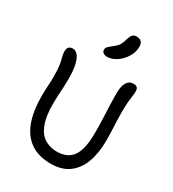

<svg xmlns="http://www.w3.org/2000/svg" viewBox="-233 -1117 1135 1257"><g transform="rotate(30 334.0 -488.5)"><path d="M352.2 13Q255.6 13 195.4 -30.4Q135.2 -73.8 107.2 -152.9Q79.2 -232 79.2 -338Q79.2 -379 81.7 -419.8Q84.2 -460.6 84.2 -488.4Q84.2 -534.2 81 -562.3Q77.8 -590.4 73.2 -607.5Q68.6 -624.6 65.4 -638.5Q62.2 -652.4 62.2 -669.8Q62.2 -692.6 72.8 -702.7Q83.4 -712.8 102.6 -712.8Q121.4 -712.8 138 -695.1Q154.6 -677.4 165.4 -635.9Q176.2 -594.4 176.2 -523.2Q176.2 -496.4 174.5 -464.5Q172.8 -432.6 170.8 -399.9Q168.8 -367.2 168.8 -337.6Q168.8 -239 191.6 -181.4Q214.4 -123.8 254.7 -99.6Q295 -75.4 345.2 -75.4Q427.8 -75.4 465.1 -130.2Q502.4 -185 502.4 -305Q502.4 -365.4 500.5 -412.1Q498.6 -458.8 496.7 -504.5Q494.8 -550.2 494.8 -606.8Q494.8 -655.8 511.8 -683.9Q528.8 -712 560.4 -712Q577.6 -712 587.5 -703.9Q597.4 -695.8 597.4 -674.8Q597.4 -657.2 594.5 -638.3Q591.6 -619.4 588.8 -590.6Q586 -561.8 586 -512.8Q586 -460.4 588.9 -407.5Q591.8 -354.6 591.8 -298Q591.8 -206 566.3 -136Q540.8 -66 487.7 -26.5Q434.6 13 352.2 13ZM321.8 -777.6Q302.2 -777.6 291.5 -786.1Q280.8 -794.6 280.8 -808Q280.8 -822.6 291.5 -833Q302.2 -843.4 322 -858.4Q347.8 -878.6 358.1 -895.9Q368.4 -913.2 376 -941.6Q384.4 -970.2 395.5 -980Q406.6 -989.8 422.4 -989.8Q448.2 -989.8 460.2 -977.1Q472.2 -964.4 472.2 -939.6Q472.2 -898.8 449.2 -861.5Q426.2 -824.2 391.6 -800.9Q357 -777.6 321.8 -777.6Z"/></g></svg>

Font: Shantell Sans Light
Style: Regular
Weight: 300
Designer: Stephen Nixon, Anya Danilova, Shantell Martin
Foundry: Arrow Type
Version: Version 1.011;[c5ecc13dd]